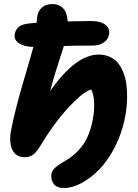

<svg xmlns="http://www.w3.org/2000/svg" viewBox="-20 -780 693 961"><path d="M299.8 161.1Q264.2 161.1 249.3 140.9Q234.4 120.6 236.8 95.2Q237.8 84.5 243.2 75Q248.5 65.4 258.8 56.9Q269 48.3 276.1 43.5Q283.2 38.6 296.9 30.8Q300.3 28.8 301.8 27.8Q323.7 15.6 341.3 1.7Q358.9 -12.2 380.6 -36.1Q402.3 -60.1 418.7 -96.7Q435.1 -133.3 443.8 -179.2Q453.6 -228.5 450.9 -271Q448.2 -313.5 436 -332Q398.4 -322.3 326.2 -245.8Q253.9 -169.4 176.8 -42Q159.7 -15.1 143.1 -4.2Q126.5 6.8 104 6.8Q59.6 6.8 41.7 -30.5Q23.9 -67.9 36.1 -131.8Q57.1 -236.8 99.4 -379.6Q141.6 -522.5 147 -544.9Q96.7 -546.9 72.5 -564.9Q48.3 -583 54.2 -611.8Q59.6 -634.8 76.4 -647.2Q93.3 -659.7 129.9 -663.1Q135.3 -663.6 146.5 -664.6Q157.7 -665.5 163.1 -666Q165 -691.4 168 -705.1Q172.9 -728 192.1 -743.9Q211.4 -759.8 244.1 -759.8Q274.4 -759.8 295.2 -739.3Q315.9 -718.8 318.8 -672.9Q395 -674.8 433.1 -674.8Q485.4 -674.8 508.3 -655.3Q531.2 -635.7 525.9 -607.9Q521.5 -582 499 -566.9Q476.6 -551.8 441.9 -551.8Q337.9 -551.8 299.8 -549.8Q295.4 -535.6 281.5 -493.4Q267.6 -451.2 255.1 -409.9Q242.7 -368.7 231 -324.2Q358.9 -506.8 474.1 -506.8Q506.8 -506.8 532.2 -494.4Q557.6 -481.9 573 -461.7Q588.4 -441.4 598.6 -414.1Q608.9 -386.7 612.5 -357.9Q616.2 -329.1 616.2 -298.1Q616.2 -267.1 613.3 -241.5Q610.4 -215.8 606 -192.9Q590.3 -113.3 555.4 -44.9Q520.5 23.4 477.3 67.6Q434.1 111.8 387.7 136.5Q341.3 161.1 299.8 161.1Z"/></svg>

Font: Shantell Sans Normal
Style: Bold Italic
Weight: 700
Italic angle: -11.31°
Designer: Stephen Nixon, Anya Danilova, Shantell Martin
Foundry: Arrow Type
Version: Version 1.006;[559af2be0]